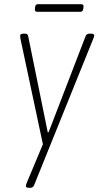

<svg xmlns="http://www.w3.org/2000/svg" viewBox="-20 -685 487 913"><path d="M117 208Q103 208 103 199Q103 195 105.5 189Q108 183 109 180L184 1L78 -497Q77 -500 76.5 -506Q76 -512 76 -515Q76 -521 81 -523Q86 -525 92 -525H99Q112 -525 114 -513L207 -56H211L387 -513Q392 -525 406 -525H413Q428 -525 428 -516Q428 -512 425.5 -506Q423 -500 422 -497L142 196Q137 208 124 208ZM157 -629Q144 -629 146 -643L147 -651Q148 -665 160 -665H366Q379 -665 377 -651L376 -643Q374 -629 363 -629Z"/></svg>

Font: Asap Semi Condensed Semi Condensed Thin
Style: Italic
Weight: 100
Width: 4
Italic angle: -6°
Designer: Pablo Cosgaya
Foundry: Omnibus-Type
Version: Version 3.001; ttfautohint (v1.8.4.7-5d5b)